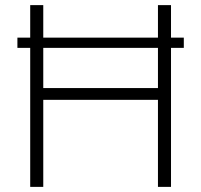

<svg xmlns="http://www.w3.org/2000/svg" viewBox="-20 -730 785 750"><path d="M698 -583V-543H648V0H597V-340H149V0H98V-543H48V-583H98V-710H149V-583H597V-710H648V-583ZM597 -386V-543H149V-386Z"/></svg>

Font: Raleway-v4020 Light
Style: Regular
Weight: 300
Designer: Matt McInerney, Pablo Impallari, Rodrigo Fuenzalida
Foundry: Matt McInerney, Pablo Impallari, Rodrigo Fuenzalida
Version: Version 4.020;PS 004.020;hotconv 1.0.88;makeotf.lib2.5.64775